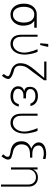

<svg xmlns="http://www.w3.org/2000/svg" viewBox="1444 -2248 1009 3937"><g transform="rotate(90 1948.5 -279.5)"><path d="M55.4 -258.5V-269.9Q55.4 -343 82.4 -401.5Q109.4 -459.9 159.3 -494.1Q209.2 -528.4 277 -528.4Q286.9 -529.5 296.2 -528.4H548.7V-477.6H404.8Q458.1 -443.2 481.7 -385.3Q505.3 -327.4 505.7 -248.6V-238.6Q505.7 -193.9 490.2 -149.7Q474.8 -105.5 445.5 -69.4Q416.2 -33.4 374.1 -11.7Q332 9.9 278.4 9.9Q209.5 9.9 159.4 -25.6Q109.4 -61.1 82.4 -122Q55.4 -182.9 55.4 -258.5ZM119.3 -269.9V-258.5Q119 -201 136 -151.3Q153.1 -101.6 188.6 -71.2Q224.1 -40.8 278.4 -40.8Q334.5 -40.8 370.7 -71.2Q407 -101.6 424.7 -151.3Q442.5 -201 442.8 -258.5V-269.9Q442.5 -325.3 424.7 -372.7Q407 -420.1 370.4 -448.9Q333.8 -477.6 277 -477.6Q222.7 -477.6 187.7 -448.9Q152.7 -420.1 135.8 -372.7Q119 -325.3 119.3 -269.9Z M692.1 -545.5H733.3V-215.9Q733.7 -150.9 754.1 -112Q774.5 -73.2 807 -56.1Q839.5 -39.1 875.4 -39.4Q928.3 -39.1 969.6 -69.2Q1011 -99.4 1035 -153.2Q1058.9 -207 1058.6 -277Q1058.2 -315.7 1048.1 -362.6Q1038 -409.4 1022.2 -457.2Q1006.4 -505 988.6 -545.5H1042.6Q1057.5 -515.6 1070.5 -469.6Q1083.5 -423.7 1091.4 -372.7Q1099.4 -321.7 1099.4 -277Q1099.4 -224.1 1086.5 -173.1Q1073.5 -122.2 1046.5 -80.8Q1019.5 -39.4 977.5 -14.7Q935.4 9.9 877.1 9.9Q796.2 9.9 744 -44.7Q691.8 -99.4 692.1 -217.3ZM866.8 -599.8 881.4 -764.2H943.2L904.1 -599.8Z M1241.8 -727.3H1626.1V-679L1470.5 -467.3Q1458.1 -450.6 1446.7 -436.1Q1435.4 -421.5 1424.7 -408Q1394.2 -369.3 1372.3 -337.2Q1350.5 -305 1339 -267.4Q1327.4 -229.8 1327.4 -174.7Q1327.1 -136 1347.1 -107.2Q1367.2 -78.5 1399.9 -68.2L1483.3 -42.6Q1535.5 -25.2 1567.8 1.2Q1600.1 27.7 1600.1 55.8Q1600.1 83.8 1580.8 119.3Q1561.4 154.8 1533 185.7L1497.9 150.2Q1517.8 125 1530.7 100.3Q1543.7 75.6 1543.3 59.7Q1543 46.9 1519.5 32.1Q1496.1 17.4 1457 5.7L1408.4 -9.9Q1348.7 -29.8 1312.5 -78.3Q1276.3 -126.8 1276.3 -188.6Q1276.3 -276.6 1314.6 -347.8Q1353 -419 1418.3 -492.9L1578.1 -681.5H1241.8Z M1997.5 -283V-255.7H1939.6Q1870.4 -255.3 1835 -221.1Q1799.7 -186.8 1800.4 -144.5Q1799.7 -97.3 1844.3 -70.7Q1888.8 -44 1959.5 -44Q2024.9 -44 2062 -72.3Q2099.1 -100.5 2114.3 -160.2H2165.5Q2152.3 -87 2098.9 -38.5Q2045.5 9.9 1946.7 9.9Q1888.8 9.9 1844.3 -10.1Q1799.7 -30.2 1774.5 -65.7Q1749.3 -101.2 1749.3 -147.7Q1749.3 -165.1 1755.1 -188.7Q1761 -212.4 1781.6 -234.9Q1802.2 -257.5 1846.2 -270.6Q1804 -282 1785.9 -302.6Q1767.8 -323.2 1763.8 -346.4Q1759.9 -369.7 1760.3 -390.3Q1759.9 -465.6 1810.4 -509.1Q1860.8 -552.6 1945.3 -552.6Q2036.2 -552.6 2087.7 -511.7Q2139.2 -470.9 2153.8 -398.8H2104.4Q2092 -442.1 2053.3 -471.4Q2014.6 -500.7 1949.9 -501.1Q1886.4 -500.7 1845.9 -473Q1805.4 -445.3 1805.8 -397.7Q1805.4 -357.2 1837.7 -332.7Q1870 -308.2 1939.6 -308.2H1997.5Z M2311.4 -545.5H2352.6V-215.9Q2353 -150.9 2373.4 -112Q2393.8 -73.2 2426.3 -56.1Q2458.8 -39.1 2494.7 -39.4Q2547.6 -39.1 2589 -69.2Q2630.3 -99.4 2654.3 -153.2Q2678.3 -207 2677.9 -277Q2677.6 -315.7 2667.4 -362.6Q2657.3 -409.4 2641.5 -457.2Q2625.7 -505 2608 -545.5H2661.9Q2676.8 -515.6 2689.8 -469.6Q2702.8 -423.7 2710.8 -372.7Q2718.7 -321.7 2718.7 -277Q2718.7 -224.1 2705.8 -173.1Q2692.8 -122.2 2665.8 -80.8Q2638.8 -39.4 2596.8 -14.7Q2554.7 9.9 2496.4 9.9Q2415.5 9.9 2363.3 -44.7Q2311.1 -99.4 2311.4 -217.3Z M3243.3 -705.6 3234.7 -654.5Q3219.1 -659.8 3189.3 -666.4Q3159.4 -672.9 3128.2 -672.9Q3069.6 -672.9 3033.2 -657.5Q2996.8 -642 2979.9 -618.4Q2963.1 -594.8 2963.4 -570.7Q2963.1 -509.6 3005.5 -473.5Q3047.9 -437.5 3146.7 -437.5H3212.4V-390.6H3143.8Q3044.7 -390.3 2992.2 -347.7Q2939.6 -305 2939.6 -211.6Q2939.6 -164.1 2959.9 -129.6Q2980.1 -95.2 3011.4 -74.2Q3042.6 -53.3 3075.6 -45.5L3134.6 -31.6Q3175.8 -21 3201.5 -11Q3227.3 -1.1 3239.5 15.3Q3251.8 31.6 3252.5 62.1Q3251.4 87 3239.2 112.7Q3226.9 138.5 3211.8 160.2Q3196.7 181.8 3186.8 194.2L3143.1 160.2Q3158.4 139.9 3170.1 127.7Q3181.8 115.4 3188.4 101.7Q3195 88.1 3195 63.6Q3195 41.2 3175.6 31.6Q3156.2 22 3108.7 11.7L3084.5 8.9Q3025.6 1.4 2978.3 -24.5Q2931.1 -50.4 2903.8 -98.2Q2876.4 -146 2876.8 -218.8Q2876.4 -295.8 2918.9 -345.5Q2961.3 -395.2 3029.5 -416.5Q2968.8 -438.9 2933.9 -480.3Q2899.1 -521.7 2899.5 -566.8Q2899.1 -640.6 2964.1 -681.1Q3029.1 -721.6 3139.6 -721.6Q3154.8 -721.6 3176.1 -719.1Q3197.4 -716.6 3216.3 -713.1Q3235.1 -709.5 3243.3 -705.6Z M3456 -353.7V0H3412.6V-545.5H3454.9V-459.2H3459.2Q3478.3 -501.4 3520.6 -527Q3562.9 -552.6 3621.1 -552.6Q3703.5 -552.6 3755.1 -500.9Q3806.8 -449.2 3806.8 -359.7V204.5H3763.5V-358Q3763.5 -427.6 3722.1 -470Q3680.8 -512.4 3612.9 -512.4Q3544.7 -512.4 3500.4 -468.8Q3456 -425.1 3456 -353.7Z"/></g></svg>

Font: Inter Extra Light BETA
Style: Regular
Weight: 200
Designer: Rasmus Andersson
Foundry: rsms
Version: Version 3.011;git-f93a4a705